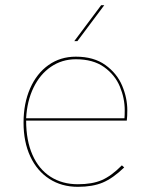

<svg xmlns="http://www.w3.org/2000/svg" viewBox="-20 -717 580 742"><path d="M71 -243Q71 -317.5 96.5 -375.5Q122 -433.5 167.8 -465.8Q213.5 -498 273 -498Q342.5 -498 387.2 -465.8Q432 -433.5 452 -386Q472 -338.5 472 -291Q472 -267 470 -251H81Q81 -174 105.5 -118.5Q130 -63 175.2 -34Q220.5 -5 281 -5Q336.5 -5 373.5 -21Q410.5 -37 451 -78L460 -70Q416.5 -28 377.2 -11.5Q338 5 281 5Q218 5 170.5 -25.8Q123 -56.5 97 -112.5Q71 -168.5 71 -243ZM461 -260Q462 -271 462 -291Q462 -337.5 443.2 -382.5Q424.5 -427.5 382.2 -457.8Q340 -488 273 -488Q219.5 -488 177 -459Q134.5 -430 109.5 -378.2Q84.5 -326.5 81 -260ZM371 -697H383L279 -558H267Z"/></svg>

Font: HK Grotesk Thin
Style: Regular
Weight: 100
Designer: Alfredo Marco Pradil
Foundry: Hanken Design Co.
Version: Version 3.001